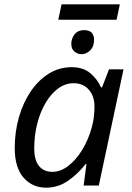

<svg xmlns="http://www.w3.org/2000/svg" viewBox="-20 -856 608 886"><path d="M193 10Q129 10 88.5 -36.5Q48 -83 48 -173Q48 -248 67.5 -315.5Q87 -383 122 -434.5Q157 -486 205 -516Q253 -546 311 -546Q364 -546 397 -518Q430 -490 446 -453H451L483 -536H550L436 0H366L379 -99H375Q341 -55 295 -22.5Q249 10 193 10ZM222 -63Q259 -63 294.5 -90Q330 -117 358.5 -163Q387 -209 403 -266Q411 -295 413.5 -319.5Q416 -344 416 -365Q416 -412 390 -442Q364 -472 320 -472Q281 -472 248 -447.5Q215 -423 190 -380.5Q165 -338 151.5 -284Q138 -230 138 -171Q138 -117 160 -90Q182 -63 222 -63ZM249 -765 264 -836H533L518 -765ZM357 -606Q337 -606 323 -618.5Q309 -631 309 -653Q309 -679 324.5 -698Q340 -717 368 -717Q414 -717 414 -672Q414 -641 396 -623.5Q378 -606 357 -606Z"/></svg>

Font: Noto IKEA Latin
Style: Italic
Weight: 400
Italic angle: -12°
Designer: Monotype Design Team
Foundry: Monotype Imaging Inc.
Version: Version 1.0